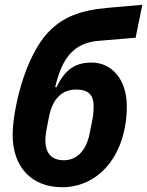

<svg xmlns="http://www.w3.org/2000/svg" viewBox="-20 -772 616 804"><path d="M240 12C398 12 511 -128 511 -328C511 -439 448 -510 364 -510C297 -510 253 -483 217 -407H211C241 -537 295 -593 393 -601L548 -614L576 -752L430 -739C314 -729 244 -699 188 -643C81 -536 33 -305 33 -207C33 -73 112 12 240 12ZM247 -101C198 -101 170 -129 170 -184C170 -198 172 -216 176 -236L185 -282C200 -360 241 -397 299 -397C352 -397 372 -372 372 -329C372 -305 370 -287 367 -272L356 -216C341 -138 300 -101 247 -101Z"/></svg>

Font: Braiins Sans
Style: Bold Italic
Weight: 700
Italic angle: -11.31°
Designer: Mike Abbink, Paul van der Laan, Pieter van Rosmalen, Jiri Chlebus, Lubos Buracinsky
Foundry: Bold Monday, Sudetype
Version: Version 1.000;hotconv 1.0.109;makeotfexe 2.5.65596